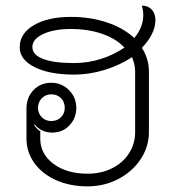

<svg xmlns="http://www.w3.org/2000/svg" viewBox="-20 -653 622 682"><path d="M74 -161V-267Q74 -307 99 -333Q124 -359 162 -359Q199 -359 225 -333Q251 -307 251 -270Q251 -233 226.5 -207.5Q202 -182 166 -182Q147 -182 130.5 -189.5Q114 -197 103 -211L101 -209Q111 -194 123 -187V-161Q123 -106 170 -71Q217 -36 291 -36Q339 -36 377.5 -55Q416 -74 438 -108Q460 -142 460 -184V-399Q460 -423 449 -450Q405 -421 351 -404.5Q297 -388 244 -388Q156 -388 103 -414.5Q50 -441 50 -485Q50 -534 100 -563.5Q150 -593 232 -593Q301 -593 359.5 -573.5Q418 -554 457 -518Q489 -556 489 -600Q489 -615 484 -633Q506 -633 519 -619Q532 -605 532 -582Q532 -533 484 -483Q509 -444 509 -399V-184Q509 -132 479.5 -87.5Q450 -43 400 -17Q350 9 291 9Q229 9 179.5 -13Q130 -35 102 -74Q74 -113 74 -161ZM422 -484Q392 -516 342.5 -533Q293 -550 232 -550Q171 -550 133 -532Q95 -514 95 -486Q95 -458 133.5 -443.5Q172 -429 243 -429Q292 -429 338 -443.5Q384 -458 422 -484ZM210 -270Q210 -291 196.5 -304.5Q183 -318 162 -318Q142 -318 128.5 -304Q115 -290 115 -270Q115 -250 128.5 -236.5Q142 -223 162 -223Q183 -223 196.5 -236.5Q210 -250 210 -270Z"/></svg>

Font: K2D Thin
Style: Regular
Weight: 100
Designer: Katatrad Aksorn Co.,Ltd.
Foundry: Cadson Demak Co.,Ltd.
Version: Version 1.000; ttfautohint (v1.6)